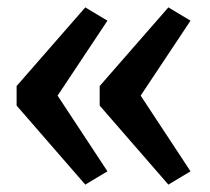

<svg xmlns="http://www.w3.org/2000/svg" viewBox="-20 -540 569 520"><path d="M436 -40 250 -254V-307L436 -520L496 -484L361 -281L496 -76ZM211 -40 25 -254V-307L211 -520L271 -484L136 -281L271 -76Z"/></svg>

Font: REM
Style: Regular
Weight: 400
Designer: Octavio Pardo
Foundry: Ashler Design
Version: Version 1.005;gftools[0.9.28]